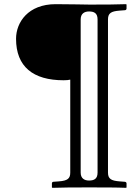

<svg xmlns="http://www.w3.org/2000/svg" viewBox="-20 -667 642 921"><path d="M367 -574C367 -601 384 -612 407 -612C430 -612 448 -605 448 -574V161C448 192 430 199 407 199C384 199 367 188 367 161ZM408 -645C381 -645 322 -647 247 -647C115 -647 57 -560 57 -481C57 -347 139 -282 285 -282C300 -282 308 -283 317 -285V161C317 189 304.6 199.9 263 203L236 205C232 205.3 229 208 229 213V232L231 234C280 232 339 232 408 232C477 232 537.5 232 585 234L587 232V213C587 208 583 205.3 579 205L553 203C513.3 199.9 498 191 498 161V-574C498 -604 513.3 -612.9 553 -616L579 -618C583 -618.3 587 -621 587 -626V-645L585 -647C537.5 -645 477 -645 408 -645Z"/></svg>

Font: Libertinus Math
Style: Regular
Weight: 400
Designer: Philipp H. Poll
Foundry: Khaled Hosny
Version: Version 6.2